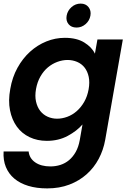

<svg xmlns="http://www.w3.org/2000/svg" viewBox="-26 -773 724 1066"><path d="M31 -279Q42 -344 71 -396.5Q100 -449 141 -486Q182 -523 231.5 -543Q281 -563 334 -563Q400 -563 442 -537Q484 -511 501 -475L515 -554H656L558 4Q548 60 522 109Q496 158 455 194.5Q414 231 359 252Q304 273 236 273Q177 273 131 259Q85 245 53.5 218.5Q22 192 6.5 154Q-9 116 -6 68H133Q137 106 169.5 128.5Q202 151 254 151Q283 151 309.5 142.5Q336 134 357.5 116Q379 98 394.5 70.5Q410 43 417 4L432 -82Q401 -46 350 -18.5Q299 9 234 9Q181 9 138 -11.5Q95 -32 67.5 -70Q40 -108 29.5 -161Q19 -214 31 -279ZM466 -277Q473 -316 466.5 -346.5Q460 -377 443.5 -398Q427 -419 402 -429.5Q377 -440 349 -440Q321 -440 292.5 -429.5Q264 -419 240 -399Q216 -379 198.5 -348.5Q181 -318 174 -279Q167 -240 174 -209Q181 -178 197.5 -157Q214 -136 238.5 -125Q263 -114 291 -114Q319 -114 347.5 -124.5Q376 -135 400 -156Q424 -177 441.5 -207.5Q459 -238 466 -277ZM399 -620Q370 -620 354.5 -639Q339 -658 344 -686Q349 -714 371 -733.5Q393 -753 422 -753Q450 -753 465.5 -733.5Q481 -714 476 -686Q471 -658 449 -639Q427 -620 399 -620Z"/></svg>

Font: SVN-Poppins SemiBold
Style: Italic
Weight: 600
Italic angle: -10°
Designer: Ninad Kale (Devanagari), Jonny Pinhorn (Latin)
Foundry: Indian Type Foundry
Version: Version 3.002 2017; ttfautohint (v1.8.3)